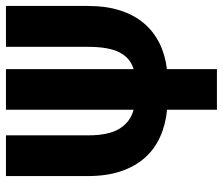

<svg xmlns="http://www.w3.org/2000/svg" viewBox="-72 -679 751 647"><g transform="rotate(-90 303.5 -355.5)"><path d="M394 -280.8Q431.2 -291.5 450.2 -327.9Q469.2 -364.3 469.2 -434.6V-710.9H606.9V-434.6Q606.9 -373 591.8 -326.2Q576.7 -279.3 548.8 -246.3Q521 -213.4 481.7 -193.8Q442.4 -174.3 394 -168.5V0H257.3V-168Q206.5 -172.9 165.3 -191.7Q124 -210.4 94.7 -243.7Q65.4 -276.9 49.6 -324.5Q33.7 -372.1 33.7 -434.6V-710.9H170.9V-434.6Q170.9 -364.3 193.6 -327.9Q216.3 -291.5 257.3 -280.8V-710.9H394Z"/></g></svg>

Font: Roboto Mono
Style: Bold
Weight: 700
Designer: Google
Version: Version 2.000985; 2015; ttfautohint (v1.3)